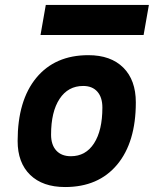

<svg xmlns="http://www.w3.org/2000/svg" viewBox="-20 -752 626 782"><path d="M245.1 9.8Q153.8 9.8 102.8 -39.8Q51.8 -89.4 51.8 -177.7Q51.8 -342.8 127.9 -435.1Q204.1 -527.3 339.8 -527.3Q431.2 -527.3 482.2 -476.6Q533.2 -425.8 533.2 -335Q533.2 -172.4 457 -81.3Q380.9 9.8 245.1 9.8ZM268.6 -115.7Q329.1 -115.7 363 -168.2Q397 -220.7 397 -314Q397 -355.5 376.5 -378.7Q356 -401.9 318.8 -401.9Q257.3 -401.9 222.7 -349.4Q188 -296.9 188 -203.6Q188 -162.1 209.2 -138.9Q230.5 -115.7 268.6 -115.7ZM145 -609.4 166.5 -731.9H586.4L564.9 -609.4Z"/></svg>

Font: CaskaydiaCove NF
Style: Bold Italic
Weight: 700
Italic angle: -10°
Designer: Aaron Bell
Foundry: Saja Typeworks
Version: Version 2111.001; VTT 6.35;Nerd Fonts 3.2.1